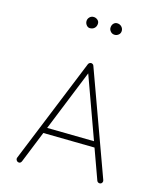

<svg xmlns="http://www.w3.org/2000/svg" viewBox="-136 -1024 944 1142"><g transform="rotate(15 336.0 -453.0)"><path d="M83 20.5Q76.7 17.1 73.7 10Q70.8 2.9 73.7 -3.4L336.4 -649.9Q339.8 -656.7 347.4 -659.4Q355 -662.1 361.3 -658.2Q368.2 -654.8 369.6 -648.9L603 -6.3Q605.5 0.5 602.5 7.3Q599.6 14.2 592.8 16.6Q585.9 19 579.1 16.1Q572.3 13.2 569.8 6.3L502.4 -180.2L186 -185.1L106.9 11.2Q99.1 27.3 83 20.5ZM352.1 -596.7 200.2 -220.2 489.7 -215.8ZM479.5 -892.6Q479.5 -877.4 468.8 -868.2Q458 -858.9 444.3 -858.9Q429.2 -858.9 419.4 -869.6Q409.7 -880.4 409.7 -892.1Q409.7 -908.7 418.9 -918.9Q428.2 -929.2 440.9 -929.2Q458 -929.2 468.8 -918.2Q479.5 -907.2 479.5 -892.6ZM331.5 -898.4Q331.5 -880.9 320.6 -869.9Q309.6 -858.9 292 -858.9Q279.3 -858.9 270.5 -869.9Q261.7 -880.9 261.7 -894Q261.7 -908.2 271.7 -918.7Q281.7 -929.2 296.4 -929.2Q310.1 -929.2 320.8 -920.4Q331.5 -911.6 331.5 -898.4Z"/></g></svg>

Font: Mikhak ExtraLight
Style: Regular
Weight: 200
Designer: Amin Abedi
Version: Version 3.3